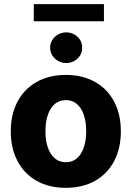

<svg xmlns="http://www.w3.org/2000/svg" viewBox="-20 -900 638 930"><path d="M32.2 -263.7Q32.2 -345.2 64.5 -407Q96.7 -468.8 157 -502.9Q217.3 -537.1 298.8 -537.1Q380.4 -537.1 440.7 -502.9Q501 -468.8 533.2 -407Q565.4 -345.2 565.4 -263.7Q565.4 -182.1 533.2 -120.4Q501 -58.6 440.7 -24.4Q380.4 9.8 298.8 9.8Q217.3 9.8 157 -24.4Q96.7 -58.6 64.5 -120.4Q32.2 -182.1 32.2 -263.7ZM397.5 -264.6Q397.5 -309.1 386 -343.3Q374.5 -377.4 352.5 -396.2Q330.6 -415 299.8 -415Q252.4 -415 226.3 -374Q200.2 -333 200.2 -264.6Q200.2 -196.3 226.3 -155.3Q252.4 -114.3 299.8 -114.3Q330.6 -114.3 352.5 -133.1Q374.5 -151.9 386 -186Q397.5 -220.2 397.5 -264.6ZM222.7 -668.9Q222.7 -689 233.2 -706.1Q243.7 -723.1 261.7 -733.2Q279.8 -743.2 300.8 -743.2Q321.8 -743.2 339.8 -733.2Q357.9 -723.1 368.2 -706.1Q378.4 -689 377.9 -668.9Q378.4 -648.9 368.2 -631.8Q357.9 -614.7 339.8 -604.7Q321.8 -594.7 300.8 -594.7Q279.8 -594.7 261.7 -604.7Q243.7 -614.7 233.2 -631.8Q222.7 -648.9 222.7 -668.9ZM483.4 -796.9H143.6V-879.9H483.4Z"/></svg>

Font: Pretendard ExtraBold
Style: Regular
Weight: 800
Designer: Base glyphs from Inter by Rasmus Andersson; Hangeul glyphs from Noto Sans CJK(Source Han Sans) by Jang Soo-young and Kan
Foundry: Kil Hyung-jin
Version: Version 1.309